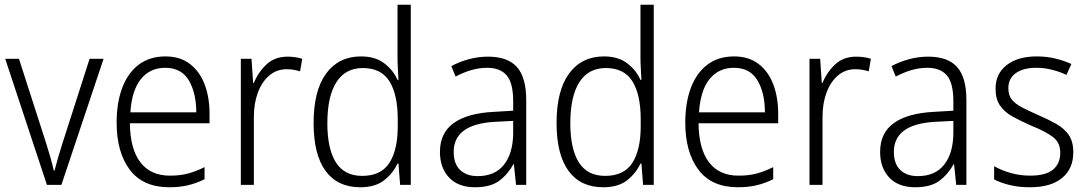

<svg xmlns="http://www.w3.org/2000/svg" viewBox="-20 -780 4589 810"><path d="M178 0 2 -532H60L173 -181Q183 -150 192 -118.5Q201 -87 207 -60H210Q216 -84 225 -115Q234 -146 244 -177L358 -532H417L239 0Z M678 -542Q740 -542 781.5 -510Q823 -478 843.5 -423.5Q864 -369 864 -300V-260H528Q529 -152 572 -95.5Q615 -39 697 -39Q738 -39 771.5 -47.5Q805 -56 843 -75V-24Q809 -7 773.5 1.5Q738 10 694 10Q583 10 527.5 -64Q472 -138 472 -263Q472 -346 495.5 -409Q519 -472 565 -507Q611 -542 678 -542ZM677 -494Q613 -494 574.5 -446.5Q536 -399 530 -306H808Q808 -388 776.5 -441Q745 -494 677 -494Z M1193 -541Q1227 -541 1255 -532L1246 -479Q1233 -483 1219 -485.5Q1205 -488 1190 -488Q1147 -488 1116 -461.5Q1085 -435 1068 -389.5Q1051 -344 1051 -287V0H996V-532H1041L1048 -430H1051Q1069 -475 1104 -508Q1139 -541 1193 -541Z M1500 10Q1404 10 1353.5 -59Q1303 -128 1303 -261Q1303 -398 1356 -470Q1409 -542 1503 -542Q1563 -542 1601 -513Q1639 -484 1657 -443H1661Q1660 -466 1658.5 -490.5Q1657 -515 1657 -535V-760H1713V0H1668L1661 -90H1657Q1638 -49 1600.5 -19.5Q1563 10 1500 10ZM1508 -38Q1587 -38 1622.5 -92.5Q1658 -147 1658 -248V-276Q1658 -381 1623 -437Q1588 -493 1511 -493Q1437 -493 1399 -433Q1361 -373 1361 -260Q1361 -152 1397 -95Q1433 -38 1508 -38Z M2039 -541Q2122 -541 2161 -497Q2200 -453 2200 -358V0H2157L2148 -87H2146Q2122 -44 2085.5 -17Q2049 10 1984 10Q1913 10 1874.5 -31Q1836 -72 1836 -139Q1836 -219 1893.5 -260.5Q1951 -302 2061 -308L2145 -313V-352Q2145 -430 2117.5 -462Q2090 -494 2035 -494Q2002 -494 1969 -484.5Q1936 -475 1902 -457L1884 -501Q1917 -519 1957 -530Q1997 -541 2039 -541ZM2067 -266Q1894 -256 1894 -139Q1894 -89 1921 -63Q1948 -37 1995 -37Q2068 -37 2106 -85Q2144 -133 2145 -217V-270Z M2525 10Q2429 10 2378.5 -59Q2328 -128 2328 -261Q2328 -398 2381 -470Q2434 -542 2528 -542Q2588 -542 2626 -513Q2664 -484 2682 -443H2686Q2685 -466 2683.5 -490.5Q2682 -515 2682 -535V-760H2738V0H2693L2686 -90H2682Q2663 -49 2625.5 -19.5Q2588 10 2525 10ZM2533 -38Q2612 -38 2647.5 -92.5Q2683 -147 2683 -248V-276Q2683 -381 2648 -437Q2613 -493 2536 -493Q2462 -493 2424 -433Q2386 -373 2386 -260Q2386 -152 2422 -95Q2458 -38 2533 -38Z M3077 -542Q3139 -542 3180.5 -510Q3222 -478 3242.5 -423.5Q3263 -369 3263 -300V-260H2927Q2928 -152 2971 -95.5Q3014 -39 3096 -39Q3137 -39 3170.5 -47.5Q3204 -56 3242 -75V-24Q3208 -7 3172.5 1.5Q3137 10 3093 10Q2982 10 2926.5 -64Q2871 -138 2871 -263Q2871 -346 2894.5 -409Q2918 -472 2964 -507Q3010 -542 3077 -542ZM3076 -494Q3012 -494 2973.5 -446.5Q2935 -399 2929 -306H3207Q3207 -388 3175.5 -441Q3144 -494 3076 -494Z M3592 -541Q3626 -541 3654 -532L3645 -479Q3632 -483 3618 -485.5Q3604 -488 3589 -488Q3546 -488 3515 -461.5Q3484 -435 3467 -389.5Q3450 -344 3450 -287V0H3395V-532H3440L3447 -430H3450Q3468 -475 3503 -508Q3538 -541 3592 -541Z M3896 -541Q3979 -541 4018 -497Q4057 -453 4057 -358V0H4014L4005 -87H4003Q3979 -44 3942.5 -17Q3906 10 3841 10Q3770 10 3731.5 -31Q3693 -72 3693 -139Q3693 -219 3750.5 -260.5Q3808 -302 3918 -308L4002 -313V-352Q4002 -430 3974.5 -462Q3947 -494 3892 -494Q3859 -494 3826 -484.5Q3793 -475 3759 -457L3741 -501Q3774 -519 3814 -530Q3854 -541 3896 -541ZM3924 -266Q3751 -256 3751 -139Q3751 -89 3778 -63Q3805 -37 3852 -37Q3925 -37 3963 -85Q4001 -133 4002 -217V-270Z M4508 -138Q4508 -68 4460.5 -29Q4413 10 4325 10Q4277 10 4239 0.5Q4201 -9 4174 -23V-79Q4205 -61 4244.5 -50Q4284 -39 4326 -39Q4392 -39 4422.5 -64.5Q4453 -90 4453 -136Q4453 -179 4421.5 -202.5Q4390 -226 4328 -251Q4285 -270 4251.5 -288.5Q4218 -307 4199 -334.5Q4180 -362 4180 -406Q4180 -469 4227 -505.5Q4274 -542 4354 -542Q4396 -542 4432.5 -533Q4469 -524 4500 -510L4479 -464Q4452 -477 4419 -485.5Q4386 -494 4352 -494Q4297 -494 4265.5 -471.5Q4234 -449 4234 -408Q4234 -378 4248.5 -360Q4263 -342 4290.5 -327.5Q4318 -313 4359 -295Q4401 -277 4435 -258Q4469 -239 4488.5 -211Q4508 -183 4508 -138Z"/></svg>

Font: Noto Sans Myanmar SemiCondensed Light
Style: Regular
Weight: 300
Width: 4
Designer: Monotype Design Team
Foundry: Monotype Imaging Inc.
Version: Version 2.107; ttfautohint (v1.8.4.7-5d5b)